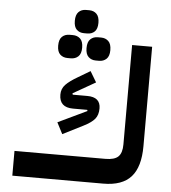

<svg xmlns="http://www.w3.org/2000/svg" viewBox="-60 -958 902 1012"><g transform="rotate(5 391.5 -452.0)"><path d="M43 -131H524Q572 -131 592 -150.5Q612 -170 612 -215V-741H718V-215Q718 -105 671 -52.5Q624 0 524 0H43ZM255 -301 408 -374 406 -380H331Q258 -380 258 -448Q258 -479 278.5 -500.5Q299 -522 342 -547L406 -585L440 -528L321 -460L323 -453H400Q470 -453 470 -393Q470 -358 452.5 -337Q435 -316 393 -295L286 -241ZM428 -643Q405 -643 389.5 -657.5Q374 -672 374 -704Q374 -737 389.5 -751.5Q405 -766 428 -766H446Q469 -766 484.5 -751.5Q500 -737 500 -704Q500 -672 484.5 -657.5Q469 -643 446 -643ZM279 -643Q255 -643 239.5 -657.5Q224 -672 224 -704Q224 -737 239.5 -751.5Q255 -766 279 -766H296Q320 -766 335.5 -751.5Q351 -737 351 -704Q351 -672 335.5 -657.5Q320 -643 296 -643ZM354 -781Q330 -781 315 -795.5Q300 -810 300 -842Q300 -874 315 -889Q330 -904 354 -904H371Q395 -904 410 -889Q425 -874 425 -842Q425 -810 410 -795.5Q395 -781 371 -781Z"/></g></svg>

Font: IBM Plex Sans Arabic SmBld
Style: Regular
Weight: 600
Designer: Mike Abbink, Paul van der Laan, Pieter van Rosmalen, Wael Morcos, Khajak Apelian
Foundry: Bold Monday
Version: Version 1.005